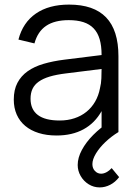

<svg xmlns="http://www.w3.org/2000/svg" viewBox="-20 -575 596 836"><path d="M414 241Q437.7 241 459.8 229.6Q482 218.2 498.7 196.3L466.3 157Q455.7 168.5 443.6 174.9Q431.5 181.3 420.3 181.3Q404.7 181.3 393.5 169.6Q382.3 157.8 382.3 139.7Q382.3 118.8 397.8 93.3Q413.2 67.8 439.1 43.2Q465 18.7 495.7 0L456 -44Q417 -18.7 385.8 12.7Q354.7 44 336.5 77.9Q318.3 111.8 318.3 143.3Q318.3 168.8 331.2 191.3Q344.2 213.8 366.1 227.4Q388 241 414 241ZM280.7 -555Q192.7 -555 136.1 -515.9Q79.5 -476.8 60.3 -402.7L130 -386Q144 -437.5 180.8 -462.4Q217.5 -487.3 279.3 -487.3Q316.2 -487.3 343.2 -478.6Q370.3 -469.8 387.9 -451.3Q405.5 -432.8 413.9 -404.2Q422.3 -375.7 422.3 -335.7V-275.3Q422.3 -257.3 421.4 -234.2Q420.5 -211 415.3 -190.7Q409.2 -158.5 394.1 -132.4Q379 -106.3 356.3 -88.1Q333.7 -69.8 304.2 -60.1Q274.8 -50.3 239.7 -50.3Q176.5 -50.3 144.8 -74.3Q113 -98.3 113 -145.3Q113 -169.7 121.5 -187.9Q130 -206.2 148.7 -219.5Q167.3 -232.8 196.5 -241.6Q225.7 -250.3 266.8 -255.3L438.3 -276.7L435.8 -337L260.2 -315.2Q210.7 -309 169.9 -297.1Q129.2 -285.2 100.3 -264.7Q71.5 -244.2 55.8 -214.1Q40 -184 40 -141.3Q40 -105.2 52.8 -76.1Q65.7 -47 89.9 -26.8Q114.2 -6.5 148.5 4.2Q182.8 15 226.3 15Q294.3 15 343.8 -12.1Q393.3 -39.2 422.3 -91.2V0H495.7V-330.3Q495.7 -443.2 442.1 -499.1Q388.5 -555 280.7 -555Z"/></svg>

Font: Vela Sans GX ExtLt
Style: Regular
Weight: 200
Designer: Principal design: Mikhail Sharanda - project Manrope.
Design modification: Ravid Balaliev
Foundry: Mikhail Sharanda
Version: Version 1.001